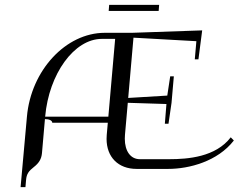

<svg xmlns="http://www.w3.org/2000/svg" viewBox="-20 -695 982 790"><path d="M634.8 -675H429.2L427.2 -650H632.8ZM423.6 -190 419.2 -140C418.8 -134.5 418.5 -129 418.5 -123.7C418.5 -48.8 466.3 0 542 0H672C758.5 0 875.7 -31 942.2 -117L929.4 -130C867.3 -49 754.2 -40 675.5 -40H555.5C517.3 -40 493.5 -73.1 493.5 -124.3C493.5 -129.4 493.8 -134.6 494.2 -140L505.8 -272L664.8 -267L658.3 -186H673.3L685.8 -272L695.3 -381H680.3L668.3 -301.7L507.5 -292L529.2 -540L788 -525.5L781.5 -451H796.5L811.9 -570L523 -560H411C250.9 -560 107.5 -405.4 90.8 -215L64.7 75H84.7L87.3 45C89.5 20 98.7 8.4 119 -7.5C139.4 -23.4 150.5 -40 152.7 -65L164.9 -205C182.3 -205 195 -199.1 195 -190ZM425.8 -215H165.8C181.3 -391.6 285.6 -535 398.8 -535H453.8Z"/></svg>

Font: Galberik
Style: Regular
Weight: 400
Designer: Gluk
Foundry: Gluk
Version: Version 0.50